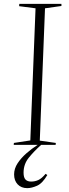

<svg xmlns="http://www.w3.org/2000/svg" viewBox="-20 -750 356 994"><path d="M51 0 52 -10 137 -23 164 -707 79 -718 80 -730H298V-719L213 -707L186 -22L269 -10L268 0H193Q156 33 129 66.5Q102 100 102 144Q102 169 112 179.5Q122 190 141 190Q161 190 178.5 182Q196 174 216 150L225 156Q200 199 172 211.5Q144 224 121 224Q90 224 71.5 204.5Q53 185 53 153Q53 123 71 95.5Q89 68 117 43.5Q145 19 175 0Z"/></svg>

Font: Literata 72pt ExtraLight
Style: Italic
Weight: 200
Italic angle: -2°
Designer: Latin by Veronika Burian and Jose Scaglione. Greek by Irene Vlachou. Cyrillic by Vera Evstafieva
Foundry: TypeTogether
Version: Version 3.002